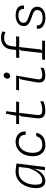

<svg xmlns="http://www.w3.org/2000/svg" viewBox="1358 -2230 880 3635"><g transform="rotate(-90 1797.5 -412.0)"><path d="M392.5 0 414.5 -155 456 -499 459 -524.5 521 -537.5 453.5 0ZM188 6Q123 6 88.2 -39.2Q53.5 -84.5 53.5 -172.5Q53.5 -240 73 -307.8Q92.5 -375.5 131.5 -431.8Q170.5 -488 229 -522Q287.5 -556 366 -556Q387 -556 417.2 -553.2Q447.5 -550.5 476.2 -546.5Q505 -542.5 521 -537.5L501.5 -484.5Q491.5 -487.5 474 -490.2Q456.5 -493 436.2 -495Q416 -497 397.5 -498.2Q379 -499.5 367 -499.5Q287.5 -499.5 232 -456.8Q176.5 -414 147.5 -341Q118.5 -268 118.5 -177.5Q118.5 -109.5 137.2 -80.8Q156 -52 199.5 -52Q246.5 -52 289.2 -81.8Q332 -111.5 368.5 -168Q405 -224.5 432.5 -305L440 -260L423 -224Q407 -156 371.8 -104Q336.5 -52 289 -23Q241.5 6 188 6Z M868 7.5Q802 7.5 754.8 -22.5Q707.5 -52.5 682.5 -104.8Q657.5 -157 657.5 -224.5Q657.5 -322 692 -396.8Q726.5 -471.5 788.5 -513.8Q850.5 -556 932 -556Q989 -556 1034.5 -532.8Q1080 -509.5 1105.2 -466.8Q1130.5 -424 1126 -365H1064.5Q1066 -431 1026 -464.5Q986 -498 920.5 -498Q863.5 -498 818.8 -464.5Q774 -431 748.2 -371Q722.5 -311 722.5 -231Q722.5 -143.5 760.5 -97Q798.5 -50.5 876 -50.5Q947.5 -50.5 985.5 -81.5Q1023.5 -112.5 1037.5 -164.5H1102.5Q1091.5 -108 1059.8 -69.5Q1028 -31 979.2 -11.8Q930.5 7.5 868 7.5Z M1516.5 6Q1471.5 6 1442.5 -5.8Q1413.5 -17.5 1397.5 -39Q1381.5 -60.5 1377 -90.8Q1372.5 -121 1377 -158.5L1410.5 -436.5Q1412.5 -453 1417.5 -463.8Q1422.5 -474.5 1431.2 -480.8Q1440 -487 1452 -490L1424.5 -524L1424 -545.5L1463 -737H1510L1485 -524L1481 -505L1439.5 -153Q1433 -96.5 1452.5 -74Q1472 -51.5 1527.5 -51.5Q1578 -51.5 1624 -62.5Q1670 -73.5 1701.5 -89L1695.5 -27.5Q1672.5 -17.5 1629.2 -5.8Q1586 6 1516.5 6ZM1263.5 -490 1270 -546H1693L1686.5 -490Z M2177 -659.5Q2154 -659.5 2139.5 -674.8Q2125 -690 2125 -713Q2125 -742 2143.8 -762Q2162.5 -782 2189.5 -782Q2212 -782 2226.8 -767.2Q2241.5 -752.5 2241.5 -728.5Q2241.5 -700 2222.5 -679.8Q2203.5 -659.5 2177 -659.5ZM2184 6Q2129 6 2097.8 -14.5Q2066.5 -35 2057 -72Q2047.5 -109 2056.5 -158.5L2106.5 -429.5Q2111.5 -456.5 2122.5 -472.2Q2133.5 -488 2151 -491H1906.5L1913.5 -545.5H2184.5L2116.5 -153Q2107 -97 2125.2 -74.2Q2143.5 -51.5 2196.5 -51.5Q2240.5 -51.5 2272.5 -61.5Q2304.5 -71.5 2335.5 -85L2328 -24.5Q2305 -13 2266.8 -3.5Q2228.5 6 2184 6Z M2608 -10 2654.5 -429Q2657 -450.5 2667 -466.8Q2677 -483 2694.5 -488L2666.5 -523.5L2680.5 -639Q2688.5 -705.5 2719.8 -748Q2751 -790.5 2797 -811.2Q2843 -832 2896 -832Q2947 -832 2975.5 -823.8Q3004 -815.5 3018.5 -808.5L3011 -747.5Q2998 -754.5 2970 -763.5Q2942 -772.5 2897.5 -772.5Q2861 -772.5 2827.5 -760.8Q2794 -749 2770.8 -717Q2747.5 -685 2740.5 -624L2680.5 -91Q2679 -77.5 2671.5 -67.8Q2664 -58 2646.5 -54L2675.5 -41.5L2672 -10ZM2482 0 2487.5 -54H2848L2842.5 0ZM2517 -488 2524 -546H2927.5L2920.5 -488Z M3270.5 8Q3235 8 3197.8 -1.2Q3160.5 -10.5 3129.8 -30Q3099 -49.5 3082.2 -80.2Q3065.5 -111 3071 -154.5H3134.5Q3131.5 -115.5 3149.8 -91.5Q3168 -67.5 3199.8 -56.5Q3231.5 -45.5 3268 -45Q3339 -44.5 3381.5 -67.2Q3424 -90 3425.5 -144.5Q3426.5 -177 3406.5 -196.2Q3386.5 -215.5 3354.8 -227.8Q3323 -240 3289.5 -251Q3250 -264 3210.8 -281.5Q3171.5 -299 3146 -328.8Q3120.5 -358.5 3122 -407Q3123.5 -452.5 3149 -485.8Q3174.5 -519 3219.5 -537.2Q3264.5 -555.5 3324.5 -555.5Q3382.5 -555.5 3426 -539Q3469.5 -522.5 3492.5 -487.8Q3515.5 -453 3511 -397H3446.5Q3449.5 -421 3440.8 -445.2Q3432 -469.5 3404.8 -486Q3377.5 -502.5 3325 -502.5Q3257 -502.5 3221.2 -478Q3185.5 -453.5 3184.5 -411.5Q3184 -379.5 3200.2 -360.2Q3216.5 -341 3246.2 -328.2Q3276 -315.5 3315 -302Q3346 -291.5 3377 -279.8Q3408 -268 3433.8 -250.8Q3459.5 -233.5 3474.5 -207.5Q3489.5 -181.5 3488 -143Q3486.5 -98.5 3461.8 -64.2Q3437 -30 3389 -10.8Q3341 8.5 3270.5 8Z"/></g></svg>

Font: Spline Sans Mono Light
Style: Italic
Weight: 300
Italic angle: -4°
Monospace: yes
Version: Version 1.004